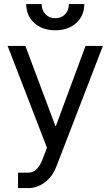

<svg xmlns="http://www.w3.org/2000/svg" viewBox="-20 -748 560 972"><path d="M122.1 204.1H71.3V126H122.1Q149.4 126 166.5 107.2Q183.6 88.4 192.9 64.5L217.8 0L18.6 -515.6H108.4L260.7 -109.4H262.7L413.1 -515.6H501L265.1 95.7Q245.6 146 207.3 175Q168.9 204.1 122.1 204.1ZM259.8 -594.7Q194.3 -594.7 153.6 -631.6Q112.8 -668.5 112.8 -727.5H190.9Q190.9 -695.8 210 -675.8Q229 -655.8 259.8 -655.8Q290.5 -655.8 309.6 -675.8Q328.6 -695.8 328.6 -727.5H406.7Q406.7 -668.5 366 -631.6Q325.2 -594.7 259.8 -594.7Z"/></svg>

Font: Inter Display
Style: Regular
Weight: 400
Designer: Rasmus Andersson
Foundry: rsms
Version: Version 4.000;git-37864ae